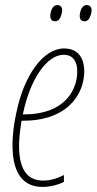

<svg xmlns="http://www.w3.org/2000/svg" viewBox="-20 -727 381 757"><path d="M313 -643C326 -643 334 -653 339 -672C345 -694 338 -707 322 -707C309 -707 300 -696 296 -678C291 -656 297 -643 313 -643ZM197 -643C210 -643 218 -653 223 -672C229 -694 222 -707 206 -707C193 -707 184 -696 180 -678C175 -656 181 -643 197 -643ZM148 10C179 10 211 1 232 -10V-37C207 -24 180 -15 150 -15C41 -15 48 -151 65 -251H72C220 -251 291 -327 308 -407C319 -457 313 -536 233 -536C150 -536 75 -430 45 -285C20 -171 7 10 148 10ZM72 -285C99 -411 163 -511 231 -511C288 -511 289 -450 281 -411C266 -341 206 -276 75 -276H70C71 -279 71 -282 72 -285Z"/></svg>

Font: Noto Sans ExtraCondensed Thin
Style: Italic
Weight: 100
Width: 2
Italic angle: -12°
Designer: Monotype Design Team
Foundry: Monotype Imaging Inc.
Version: Version 2.013